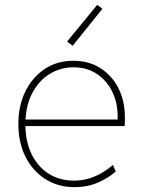

<svg xmlns="http://www.w3.org/2000/svg" viewBox="-20 -773 595 801"><path d="M291 7.8Q222.2 7.8 169.2 -25.9Q116.2 -59.6 86.4 -118.9Q56.6 -178.2 56.6 -255.9Q56.6 -331.1 85.4 -390.6Q114.3 -450.2 166 -484.9Q217.8 -519.5 286.1 -519.5Q350.1 -519.5 398.4 -489Q446.8 -458.5 473.9 -405.3Q501 -352.1 501 -284.2Q501 -275.4 501 -266.4Q501 -257.3 500 -247.1H80.1V-274.4H470.7Q473.1 -335.9 450.7 -385.3Q428.2 -434.6 386 -463.4Q343.8 -492.2 287.1 -492.2Q231.9 -492.2 186.3 -463.9Q140.6 -435.5 113.3 -382.1Q85.9 -328.6 85.9 -253.9Q85.9 -184.1 111.1 -131.3Q136.2 -78.6 181.9 -49.1Q227.5 -19.5 289.1 -19.5Q321.8 -19.5 350.3 -28.1Q378.9 -36.6 404.1 -51.3Q429.2 -65.9 451.2 -85L462.9 -57.6Q433.6 -31.2 389.4 -11.7Q345.2 7.8 291 7.8ZM283.2 -582 259.8 -599.6 385.7 -752.9 407.2 -736.3Z"/></svg>

Font: Reddit Sans ExtraLight
Style: Regular
Weight: 250
Designer: Stephen Hutchings
Foundry: Reddit
Version: Version 1.014